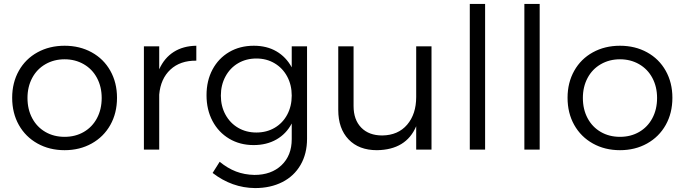

<svg xmlns="http://www.w3.org/2000/svg" viewBox="-20 -762 3487 978"><path d="M576 -264Q576 -186 542 -125.5Q508 -65 447 -31Q386 3 309 3Q232 3 171 -31Q110 -65 76 -125.5Q42 -186 42 -264Q42 -341 76 -401.5Q110 -462 171 -495.5Q232 -529 309 -529Q386 -529 447 -495.5Q508 -462 542 -401.5Q576 -341 576 -264ZM120 -263Q120 -205 144 -160Q168 -115 211 -90Q254 -65 309 -65Q364 -65 407 -90Q450 -115 474 -160Q498 -205 498 -263Q498 -320 474 -365Q450 -410 406.5 -435Q363 -460 309 -460Q255 -460 211.5 -435Q168 -410 144 -365Q120 -320 120 -263Z M980 -529V-453Q898 -454 848 -407.5Q798 -361 791 -280V0H713V-526H791V-409Q817 -467 865 -497.5Q913 -528 980 -529Z M1544 -55Q1544 21 1511 78Q1478 135 1418 165.5Q1358 196 1279 196Q1162 195 1063 119L1099 62Q1139 95 1182 111.5Q1225 128 1276 129Q1362 129 1414 79.5Q1466 30 1466 -53V-133Q1438 -80 1388 -51.5Q1338 -23 1272 -23Q1202 -23 1147.5 -55.5Q1093 -88 1062.5 -145.5Q1032 -203 1032 -277Q1032 -351 1062.5 -408Q1093 -465 1147.5 -497Q1202 -529 1273 -529Q1339 -529 1388 -500.5Q1437 -472 1466 -419V-526H1544ZM1466 -275Q1466 -329 1443 -372Q1420 -415 1379 -439.5Q1338 -464 1286 -464Q1234 -464 1193 -440Q1152 -416 1128.5 -372.5Q1105 -329 1105 -275Q1105 -221 1128.5 -178Q1152 -135 1193 -111Q1234 -87 1286 -87Q1338 -87 1379 -111Q1420 -135 1443 -178Q1466 -221 1466 -275Z M2178 0H2100V-119Q2049 1 1900 3Q1808 3 1755.5 -52Q1703 -107 1703 -202V-526H1781V-222Q1781 -152 1820 -112Q1859 -72 1927 -72Q2008 -73 2054 -127Q2100 -181 2100 -268V-526H2178Z M2373 0V-742H2451V0Z M2651 0V-742H2729V0Z M3405 -264Q3405 -186 3371 -125.5Q3337 -65 3276 -31Q3215 3 3138 3Q3061 3 3000 -31Q2939 -65 2905 -125.5Q2871 -186 2871 -264Q2871 -341 2905 -401.5Q2939 -462 3000 -495.5Q3061 -529 3138 -529Q3215 -529 3276 -495.5Q3337 -462 3371 -401.5Q3405 -341 3405 -264ZM2949 -263Q2949 -205 2973 -160Q2997 -115 3040 -90Q3083 -65 3138 -65Q3193 -65 3236 -90Q3279 -115 3303 -160Q3327 -205 3327 -263Q3327 -320 3303 -365Q3279 -410 3235.5 -435Q3192 -460 3138 -460Q3084 -460 3040.5 -435Q2997 -410 2973 -365Q2949 -320 2949 -263Z"/></svg>

Font: Kalaa
Style: Regular
Weight: 400
Version: Version 1.20 June 5, 2016